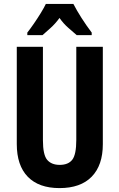

<svg xmlns="http://www.w3.org/2000/svg" viewBox="-20 -954 611 984"><path d="M507 -215Q507 -107 450 -48.5Q393 10 285 10Q179 10 122.5 -48Q66 -106 66 -216V-714H200V-236Q200 -160 222 -134.5Q244 -109 286 -109Q330 -109 350.5 -135.5Q371 -162 371 -237V-714H507ZM356 -934Q373 -901 397.5 -862.5Q422 -824 450 -787V-774H373Q356 -789 330.5 -811Q305 -833 285 -862Q264 -833 238.5 -810Q213 -787 198 -774H120V-787Q135 -806 154 -833.5Q173 -861 189.5 -888Q206 -915 215 -934Z"/></svg>

Font: Noto Sans Sinhala ExtraCondensed
Style: Bold
Weight: 700
Width: 2
Designer: Jelle Bosma - Monotype Design Team
Foundry: Monotype Imaging Inc.
Version: Version 2.006; ttfautohint (v1.8.4.7-5d5b)